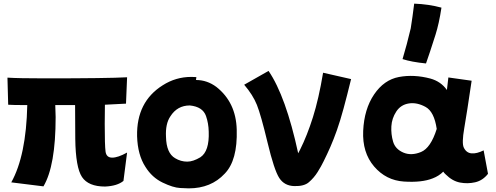

<svg xmlns="http://www.w3.org/2000/svg" viewBox="-20 -963 2730 1056"><path d="M558 63Q466 63 431 10.5Q396 -42 394 -199Q393 -276 393 -385H284L286 -319Q286 -51 219 62L42 40Q124 -107 130 -385Q48 -385 25 -387L21 -536Q82 -532 227 -532Q573 -532 679 -538L673 -393L557 -387L556 -281Q556 -163 560.5 -129.5Q565 -96 597 -96Q629 -96 679 -124L659 32Q625 60 558 63Z M1010 -74Q1042 -74 1082 -98Q1132 -131 1128 -239Q1127 -285 1113 -325Q1095 -376 1024 -383Q955 -383 917 -323Q889 -282 893 -210Q895 -121 943 -93Q974 -74 1010 -74ZM1018 73Q1009 73 970.5 71Q932 69 874 41Q816 13 780 -45Q737 -111 734 -214Q730 -403 875 -494Q947 -540 1032 -540L1060 -539L1058 -523Q1119 -523 1170 -485Q1278 -400 1282 -250Q1287 -81 1216 -8Q1141 73 1018 73Z M1323 -497 1457 -573Q1552 -434 1620 -120L1631 -141Q1669 -217 1701 -318Q1733 -419 1757 -563L1911 -528Q1888 -434 1869.5 -366Q1851 -298 1833 -247Q1815 -196 1797 -155Q1779 -114 1760 -76Q1747 -49 1727 -17Q1707 15 1679 39Q1653 62 1598.5 60.5Q1544 59 1516 16Q1488 -27 1451.5 -179Q1415 -331 1393 -386Q1371 -441 1323 -497Z M2382 -254Q2368 -349 2320.5 -375Q2273 -401 2228.5 -394Q2184 -387 2159.5 -349.5Q2135 -312 2132.5 -268.5Q2130 -225 2142 -184Q2154 -143 2198 -124Q2242 -105 2295.5 -127Q2349 -149 2382 -254ZM2531 -151Q2545 -122 2573.5 -119.5Q2602 -117 2640 -136L2664 -7Q2635 30 2593.5 39.5Q2552 49 2510 41Q2468 33 2431 -4Q2422 -12 2418 -19Q2394 5 2360 18Q2300 42 2201.5 35.5Q2103 29 2037.5 -47.5Q1972 -124 1977.5 -243.5Q1983 -363 2037.5 -443.5Q2092 -524 2174 -539.5Q2256 -555 2347 -531Q2405 -515 2438 -468Q2441 -495 2446 -537L2574 -519Q2548 -342 2533.5 -258.5Q2519 -175 2531 -151ZM2258 -943Q2338 -940 2408 -921Q2395 -834 2375 -771Q2341 -664 2323 -614Q2243 -622 2194 -638Q2218 -718 2239 -807Q2249 -869 2258 -943Z"/></svg>

Font: KN Bobohei
Style: Bold
Weight: 700
Designer: Kingnam Type Foundry
Version: Version 1.710;March 18, 2023